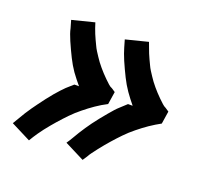

<svg xmlns="http://www.w3.org/2000/svg" viewBox="-96 -706 791 740"><g transform="rotate(20 300.0 -335.5)"><path d="M91 -78 10 -119Q18 -132 25.5 -145Q33 -158 41 -171Q49 -184 58 -196.5Q67 -209 76 -221.5Q85 -234 97 -249.5Q109 -265 119.5 -277.5Q130 -290 139 -299.5Q148 -309 155 -316L182 -340H201Q192 -351 183 -362Q174 -373 166 -384.5Q158 -396 151 -408Q144 -420 137.5 -433Q131 -446 123.5 -462Q116 -478 110 -492Q104 -506 100 -517.5Q96 -529 94 -539L85 -570L176 -593Q179 -582 183 -571.5Q187 -561 191 -550.5Q195 -540 200 -530Q205 -520 209.5 -510Q214 -500 220 -490.5Q226 -481 232 -472Q238 -463 244.5 -454Q251 -445 258.5 -436.5Q266 -428 273.5 -419.5Q281 -411 290.5 -402Q300 -393 307.5 -386Q315 -379 323 -376L338 -366L330 -314Q318 -308 306.5 -301Q295 -294 284 -286.5Q273 -279 262.5 -271Q252 -263 241.5 -254.5Q231 -246 221 -237Q211 -228 202 -218.5Q193 -209 184 -199.5Q175 -190 166.5 -180Q158 -170 149 -159.5Q140 -149 130.5 -136.5Q121 -124 114 -114Q107 -104 102 -96ZM311 -78 230 -119Q239 -132 246.5 -145Q254 -158 262 -171Q270 -184 278.5 -196.5Q287 -209 296 -221.5Q305 -234 317.5 -249.5Q330 -265 340.5 -277.5Q351 -290 359.5 -299.5Q368 -309 376 -316L402 -340H421Q412 -351 403.5 -362Q395 -373 387 -384.5Q379 -396 372 -408Q365 -420 358.5 -433Q352 -446 344.5 -462Q337 -478 331 -492Q325 -506 321 -517.5Q317 -529 314 -539L305 -570L396 -593Q400 -582 404 -571.5Q408 -561 412 -550.5Q416 -540 421 -530Q426 -520 430.5 -510Q435 -500 441 -490.5Q447 -481 453 -472Q459 -463 465.5 -454Q472 -445 479.5 -436.5Q487 -428 494.5 -419.5Q502 -411 511.5 -402Q521 -393 528.5 -386Q536 -379 543 -376L558 -366L550 -314Q539 -308 527.5 -301Q516 -294 505 -286.5Q494 -279 483.5 -271Q473 -263 462.5 -254.5Q452 -246 442 -237Q432 -228 423 -218.5Q414 -209 405 -199.5Q396 -190 387.5 -180Q379 -170 370 -159.5Q361 -149 351.5 -136.5Q342 -124 334.5 -114Q327 -104 323 -96Z"/></g></svg>

Font: Iosevka Aile Extrabold Oblique
Style: Regular
Weight: 800
Italic angle: -9°
Designer: Belleve Invis
Foundry: Belleve Invis
Version: Version 31.1.0; ttfautohint (v1.8.4)